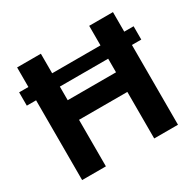

<svg xmlns="http://www.w3.org/2000/svg" viewBox="-157 -901 1092 1074"><g transform="rotate(-30 389.0 -364.0)"><path d="M758.4 -601.2V-515.2H19.1V-601.2ZM78.9 0V-727.5H232.4V-427.3H544.5V-727.5H698V0H544.5V-300.6H232.4V0Z"/></g></svg>

Font: Inter Tight
Style: Regular
Weight: 400
Designer: Rasmus Andersson
Foundry: rsms
Version: Version 3.002